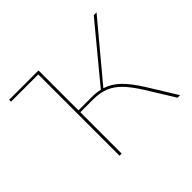

<svg xmlns="http://www.w3.org/2000/svg" viewBox="-147 -866 1074 1074"><g transform="rotate(-45 390.5 -329.0)"><path d="M726 0H706L607 -160Q567 -224 532.5 -259.5Q498 -295 458.5 -311Q419 -327 365 -327H264V0H247V-643H32V-658H264V-342H368Q406 -342 434 -335L701 -658H723L450 -331Q498 -316 538 -277.5Q578 -239 623 -167Z"/></g></svg>

Font: Ysabeau Thin
Style: Regular
Weight: 200
Designer: Christian Thalmann (Catharsis Fonts)
Version: Version 0.003